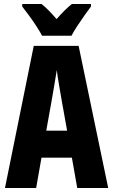

<svg xmlns="http://www.w3.org/2000/svg" viewBox="-20 -947 570 967"><path d="M5 0 150 -716H376L525 0H369L342 -153H189L162 0ZM239 -434 213 -289H318L292 -434Q286 -469 278 -515Q270 -561 266 -594Q261 -561 253 -515Q245 -469 239 -434ZM192 -767Q182 -786 164 -814Q146 -842 126 -869Q106 -896 92 -914V-927H189Q207 -913 225.5 -894Q244 -875 265 -851Q308 -900 342 -927H438V-914Q424 -895 405 -868.5Q386 -842 368.5 -815Q351 -788 340 -767Z"/></svg>

Font: Noto Sans Mono Condensed Black
Style: Regular
Weight: 900
Width: 3
Designer: Monotype Design Team
Foundry: Monotype Imaging Inc.
Version: Version 2.014